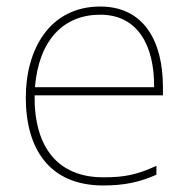

<svg xmlns="http://www.w3.org/2000/svg" viewBox="-20 -624 580 588"><path d="M287 -604C133 -604 59 -474 59 -325C59 -170 130 -56 296 -56C360 -56 408 -66 459 -89V-116C397 -88 360 -81 296 -81C159 -81 84 -171 86 -332H479V-357C479 -496 422 -604 287 -604ZM287 -579C399 -579 453 -489 452 -357H87C99 -502 175 -579 287 -579Z"/></svg>

Font: Noto Sans Malayalam UI Thin
Style: Regular
Weight: 100
Designer: Jelle Bosma - Monotype Design Team
Foundry: Monotype Imaging Inc.
Version: Version 2.104